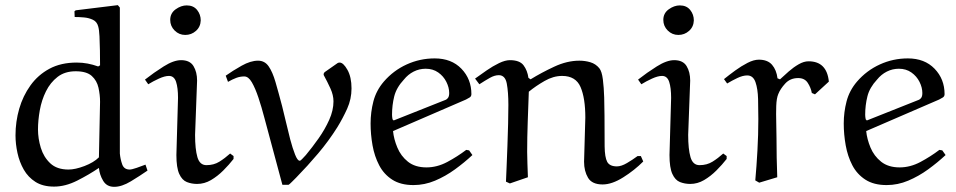

<svg xmlns="http://www.w3.org/2000/svg" viewBox="-20 -704 3699 743"><path d="M268.1 -660.2 272.9 -664.1 436 -684.1 443.8 -674.8V-109.9Q445.8 -87.9 452.9 -67.9Q460 -47.9 481.9 -47.9Q489.7 -47.9 508.8 -54.4Q527.8 -61 543 -66.9L550.8 -43.9Q522 -23.9 486.6 -2.4Q451.2 19 421.9 19Q393.1 19 379.2 -4.4Q365.2 -27.8 362.8 -54.2Q324.7 -28.3 278.8 -5.1Q232.9 18.1 189 18.1Q146 18.1 117.4 0Q88.9 -18.1 72 -47.6Q55.2 -77.1 47.6 -112.1Q40 -147 40 -180.2Q40 -233.4 54.4 -283.2Q68.8 -333 97.9 -373.5Q127 -414.1 171.4 -438Q215.8 -461.9 276.9 -461.9Q298.8 -461.9 319.3 -458Q339.8 -454.1 359.9 -446.8L367.2 -451.2Q367.2 -478 366.7 -508.1Q366.2 -538.1 365 -563.5Q363.8 -588.9 359.9 -602.1Q355 -620.1 339.6 -627.4Q324.2 -634.8 305.2 -636.5Q286.1 -638.2 269 -638.2ZM362.8 -95.2 367.2 -310.1Q367.2 -336.9 361.1 -364.5Q355 -392.1 335 -410.2Q314.9 -428.2 272.9 -428.2Q231 -428.2 202.9 -406.5Q174.8 -384.8 158 -350.8Q141.1 -316.9 134 -277.3Q127 -237.8 127 -203.1Q127 -168 137.9 -132.1Q148.9 -96.2 174.6 -72Q200.2 -47.9 245.1 -47.9Q271 -47.9 306.9 -61.5Q342.8 -75.2 362.8 -95.2Z M756.8 -625Q755.9 -600.1 738.3 -584.5Q720.7 -568.8 696.8 -568.8Q672.9 -568.8 655.8 -585.9Q638.7 -603 638.7 -627Q638.7 -652.8 659.7 -668Q680.7 -683.1 702.6 -683.1Q728.5 -683.1 742.7 -665.5Q756.8 -647.9 756.8 -625ZM742.7 -392.1 734.9 -182.1Q734.9 -127 743.9 -95.9Q752.9 -64.9 778.8 -64.9Q807.6 -64.9 829.1 -78.4Q850.6 -91.8 870.6 -109.9L883.8 -100.1V-88.9Q866.7 -66.9 844.2 -44.4Q821.8 -22 796.4 -7.1Q771 7.8 742.7 7.8Q721.7 7.8 703.1 0.5Q684.6 -6.8 673.6 -31Q662.6 -55.2 662.6 -104L668.9 -325.2Q668.9 -364.3 661.4 -387.2Q653.8 -410.2 633.8 -410.2Q617.7 -410.2 594.7 -399.7Q571.8 -389.2 553.7 -377.9L541 -396Q575.2 -422.9 613.5 -447Q651.9 -471.2 680.7 -471.2Q714.8 -471.2 728.8 -448.2Q742.7 -425.3 742.7 -392.1Z M1286.6 -460Q1289.6 -461.9 1294.4 -461.9Q1308.6 -461.9 1324.5 -433.8Q1340.3 -405.8 1340.3 -361.8Q1340.3 -320.8 1323.5 -283.4Q1306.6 -246.1 1285.6 -211.9Q1251.5 -157.7 1210.9 -109.9Q1170.4 -62 1126.5 -17.1Q1118.7 -9.3 1109.6 -0.2Q1100.6 8.8 1096.7 11.2H1072.8L1003.4 -247.1Q992.2 -290 980 -326.4Q967.8 -362.8 954.6 -385.5Q941.4 -408.2 925.3 -408.2Q909.2 -408.2 894.3 -402.6Q879.4 -397 862.3 -387.2L853.5 -411.1Q880.4 -430.2 915 -449.7Q949.7 -469.2 978.5 -469.2Q1004.4 -469.2 1019.5 -447.5Q1034.7 -425.8 1046.1 -386.5Q1057.6 -347.2 1071.8 -293Q1077.6 -271 1085.7 -235.6Q1093.8 -200.2 1103 -165Q1112.3 -129.9 1121.8 -106Q1131.3 -82 1139.6 -82Q1143.6 -82 1150.6 -90.1Q1157.7 -98.1 1163.6 -104Q1188.5 -133.8 1212.9 -168.5Q1237.3 -203.1 1253.9 -240Q1270.5 -276.9 1270.5 -312Q1270.5 -335.9 1258.5 -362.1Q1246.6 -388.2 1233.4 -412.1Q1232.4 -413.1 1232.4 -417Q1232.4 -420.9 1236.3 -424.8Z M1783.2 -318.8 1501 -196.8Q1503.9 -166 1517.6 -133.1Q1531.2 -100.1 1558.8 -78.1Q1586.4 -56.2 1630.4 -56.2Q1671.4 -56.2 1710.7 -77.1Q1750 -98.1 1784.2 -124L1795.4 -122.1L1808.1 -104Q1777.3 -75.2 1740.7 -48.6Q1704.1 -22 1663.6 -4.9Q1623 12.2 1580.1 12.2Q1530.3 12.2 1497.8 -8.8Q1465.3 -29.8 1447.3 -64.5Q1429.2 -99.1 1421.6 -141.6Q1414.1 -184.1 1414.1 -226.1Q1414.1 -270 1425 -312Q1436 -354 1465.3 -388.2Q1502.4 -431.2 1553.7 -454.6Q1605 -478 1662.1 -478Q1727.1 -478 1765.6 -438Q1804.2 -397.9 1804.2 -339.8Q1804.2 -331.1 1797.6 -326.9Q1791 -322.8 1783.2 -318.8ZM1543 -396Q1514.2 -365.2 1505.6 -331.1Q1497.1 -296.9 1497.1 -259.8Q1497.1 -255.9 1497.6 -251.5Q1498 -247.1 1499 -242.2L1503.4 -237.8L1705.1 -317.9Q1710 -319.8 1714.1 -325.9Q1718.3 -332 1718.3 -344.2Q1718.3 -365.2 1707.3 -387.2Q1696.3 -409.2 1675.8 -423.6Q1655.3 -438 1627.4 -438Q1602.5 -438 1580.8 -427Q1559.1 -416 1543 -396Z M2022.9 -18.1 1953.1 5.9 1938 -1Q1939 -20 1940.4 -57.1Q1941.9 -94.2 1943.6 -138.7Q1945.3 -183.1 1946.3 -225.6Q1947.3 -268.1 1947.3 -297.9Q1947.3 -347.7 1941.2 -380.4Q1935.1 -413.1 1910.2 -413.1Q1894 -413.1 1875.5 -402.6Q1856.9 -392.1 1835 -377.9L1818.4 -399.9Q1839.4 -415 1863.3 -431.6Q1887.2 -448.2 1911.1 -459.7Q1935.1 -471.2 1953.1 -471.2Q1991.2 -471.2 2006.1 -451.2Q2021 -431.2 2024.9 -402.8L2033.2 -397Q2075.2 -422.9 2124.8 -446Q2174.3 -469.2 2222.2 -469.2Q2244.1 -469.2 2264.6 -463.1Q2285.2 -457 2299.3 -439.9Q2309.1 -427.7 2313 -396.5Q2316.9 -365.2 2318.1 -326.7Q2319.3 -288.1 2319.3 -255.9Q2319.3 -180.7 2319.8 -137.9Q2320.3 -95.2 2329.8 -77.6Q2339.4 -60.1 2367.2 -60.1Q2384.3 -60.1 2406.2 -73Q2428.2 -85.9 2447.3 -100.1H2460L2469.2 -79.1Q2435.1 -44.9 2391.6 -17.6Q2348.1 9.8 2312 9.8Q2271 9.8 2255.6 -16.1Q2240.2 -42 2240.2 -78.1L2245.1 -249Q2245.1 -324.2 2226.6 -367.2Q2208 -410.2 2155.3 -410.2Q2121.1 -410.2 2087.2 -390.6Q2053.2 -371.1 2026.4 -349.1Q2024.4 -294.9 2022.2 -232.9Q2020 -170.9 2020 -116.2Q2020 -95.2 2021 -71.5Q2022 -47.9 2022.9 -18.1Z M2665 -625Q2664.1 -600.1 2646.5 -584.5Q2628.9 -568.8 2605 -568.8Q2581.1 -568.8 2564 -585.9Q2546.9 -603 2546.9 -627Q2546.9 -652.8 2567.9 -668Q2588.9 -683.1 2610.8 -683.1Q2636.7 -683.1 2650.9 -665.5Q2665 -647.9 2665 -625ZM2650.9 -392.1 2643.1 -182.1Q2643.1 -127 2652.1 -95.9Q2661.1 -64.9 2687 -64.9Q2715.8 -64.9 2737.3 -78.4Q2758.8 -91.8 2778.8 -109.9L2792 -100.1V-88.9Q2774.9 -66.9 2752.4 -44.4Q2730 -22 2704.6 -7.1Q2679.2 7.8 2650.9 7.8Q2629.9 7.8 2611.3 0.5Q2592.8 -6.8 2581.8 -31Q2570.8 -55.2 2570.8 -104L2577.1 -325.2Q2577.1 -364.3 2569.6 -387.2Q2562 -410.2 2542 -410.2Q2525.9 -410.2 2502.9 -399.7Q2480 -389.2 2461.9 -377.9L2449.2 -396Q2483.4 -422.9 2521.7 -447Q2560.1 -471.2 2588.9 -471.2Q2623 -471.2 2637 -448.2Q2650.9 -425.3 2650.9 -392.1Z M3133.8 -338.9 3121.6 -344.2Q3117.7 -365.2 3105.7 -383.5Q3093.8 -401.9 3068.8 -401.9Q3038.1 -401.9 3018.8 -380.9Q2999.5 -359.9 2991.7 -339.8Q2984.9 -323.7 2983.9 -293.9Q2982.9 -264.2 2983.9 -230.5Q2984.9 -196.8 2984.9 -169.9Q2984.9 -94.7 2987.8 -18.1L2918 2.9L2902.8 -5.9Q2907.7 -59.1 2911.1 -121.1Q2914.6 -183.1 2914.6 -243.2Q2914.6 -282.2 2913.6 -321Q2912.6 -359.9 2903.6 -386Q2894.5 -412.1 2871.6 -412.1Q2854.5 -412.1 2833.5 -402.1Q2812.5 -392.1 2793.9 -380.9L2781.7 -397.9Q2801.8 -414.1 2825.2 -431.2Q2848.6 -448.2 2872.8 -460.7Q2897 -473.1 2916.5 -473.1Q2950.7 -473.1 2967.8 -453.1Q2984.9 -433.1 2988.8 -400.9L2998.5 -397Q3013.7 -411.1 3032.2 -427.5Q3050.8 -443.8 3070.8 -455.3Q3090.8 -466.8 3108.9 -466.8Q3179.7 -466.8 3187.5 -388.2Z M3614.3 -318.8 3332 -196.8Q3335 -166 3348.6 -133.1Q3362.3 -100.1 3389.9 -78.1Q3417.5 -56.2 3461.4 -56.2Q3502.4 -56.2 3541.7 -77.1Q3581.1 -98.1 3615.2 -124L3626.5 -122.1L3639.2 -104Q3608.4 -75.2 3571.8 -48.6Q3535.2 -22 3494.6 -4.9Q3454.1 12.2 3411.1 12.2Q3361.3 12.2 3328.9 -8.8Q3296.4 -29.8 3278.3 -64.5Q3260.3 -99.1 3252.7 -141.6Q3245.1 -184.1 3245.1 -226.1Q3245.1 -270 3256.1 -312Q3267.1 -354 3296.4 -388.2Q3333.5 -431.2 3384.8 -454.6Q3436 -478 3493.2 -478Q3558.1 -478 3596.7 -438Q3635.3 -397.9 3635.3 -339.8Q3635.3 -331.1 3628.7 -326.9Q3622.1 -322.8 3614.3 -318.8ZM3374 -396Q3345.2 -365.2 3336.7 -331.1Q3328.1 -296.9 3328.1 -259.8Q3328.1 -255.9 3328.6 -251.5Q3329.1 -247.1 3330.1 -242.2L3334.5 -237.8L3536.1 -317.9Q3541 -319.8 3545.2 -325.9Q3549.3 -332 3549.3 -344.2Q3549.3 -365.2 3538.3 -387.2Q3527.3 -409.2 3506.8 -423.6Q3486.3 -438 3458.5 -438Q3433.6 -438 3411.9 -427Q3390.1 -416 3374 -396Z"/></svg>

Font: Aref Ruqaa
Style: Regular
Weight: 400
Designer: Abdullah Aref
Version: Version 1.002